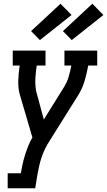

<svg xmlns="http://www.w3.org/2000/svg" viewBox="-20 -800 572 1025"><path d="M21 205V125H91Q95 101 100.5 76.5Q106 52 113.5 28Q121 4 130.5 -20Q140 -44 153 -66L87 -291Q81 -310 79 -329.5Q77 -349 77.5 -369Q78 -389 80 -409.5Q82 -430 85 -450H48V-530H223V-450H176Q171 -417 169 -384Q167 -351 172 -320V-319Q172 -318 172.5 -316.5Q173 -315 173 -313L214 -162L321 -334Q338 -361 346.5 -390.5Q355 -420 361 -450H324V-530H499V-450H451Q444 -410 432 -369Q420 -328 397 -291L236 -34Q224 -14 215 6.5Q206 27 199.5 47.5Q193 68 188.5 89Q184 110 180 131L168 205ZM363 -586 316 -634 473 -780 532 -720ZM193 -586 146 -634 303 -780 362 -720Z"/></svg>

Font: Iosevka Curly Slab MdObl
Style: Regular
Weight: 500
Italic angle: -9°
Monospace: yes
Designer: Belleve Invis
Foundry: Belleve Invis
Version: Version 11.0.0; ttfautohint (v1.8.3)